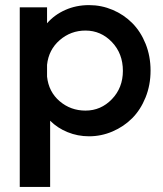

<svg xmlns="http://www.w3.org/2000/svg" viewBox="-20 -529 643 759"><path d="M166 -500V-437Q195.3 -470.7 238.3 -489.7Q281.2 -508.8 332 -508.8Q380.9 -508.8 425.3 -490Q469.7 -471.2 502.9 -437.7Q536.1 -404.3 555.7 -355.5Q575.2 -306.6 575.2 -250Q575.2 -192.9 555.4 -143.8Q535.6 -94.7 502.4 -61.5Q469.2 -28.3 424.8 -9.3Q380.4 9.8 332 9.8Q287.1 9.8 247.1 -6.6Q207 -22.9 178.2 -51.8V210H58.1V-500ZM166 -226.1Q172.4 -166 215.8 -128.9Q259.3 -91.8 317.9 -91.8Q378.9 -91.8 422.4 -137Q465.8 -182.1 465.8 -249Q465.8 -317.4 422.4 -362.8Q378.9 -408.2 317.9 -408.2Q259.8 -408.2 216.1 -370.4Q172.4 -332.5 166 -272.9Z"/></svg>

Font: Human Sans Medium
Style: Regular
Weight: 500
Designer: Tim Radville
Foundry: Continuum
Version: Version 1.000;FEAKit 1.0